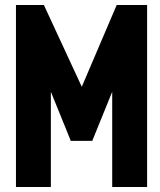

<svg xmlns="http://www.w3.org/2000/svg" viewBox="-20 -750 640 770"><path d="M448 -730H570V0H430V-382L350 -185H264L184 -382V0H44V-730H156L308 -402Z"/></svg>

Font: Tiny ExtraBold
Style: Regular
Weight: 800
Designer: Philipp Nurullin, Konstantin Bulenkov
Foundry: JetBrains
Version: Version 2.251; ttfautohint (v1.8.4.7-5d5b)